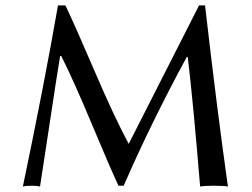

<svg xmlns="http://www.w3.org/2000/svg" viewBox="-20 -682 926 705"><path d="M192.9 -662.1H220.2Q251 -598.6 325.7 -424.6Q400.4 -250.5 452.6 -153.8L710.9 -662.1H732.9Q776.4 -283.7 816.9 2.9Q801.8 0 764.2 0Q730 0 714.8 2.9Q689 -310.1 669.4 -472.7L666 -473.1Q536.1 -233.9 434.1 0H415Q385.7 -62.5 317.6 -225.3Q249.5 -388.2 205.1 -476.1H200.7Q187.5 -396 161.1 -220.7Q134.8 -45.4 127 2.9Q115.7 0 97.2 0Q75.2 0 64 2.9Q143.1 -376 192.9 -662.1Z"/></svg>

Font: Linux Biolinum G
Style: Regular
Weight: 400
Designer: Philipp H. Poll
Foundry: Philipp H. Poll
Version: Version 1.1.0 ; ttfautohint (v1.6)